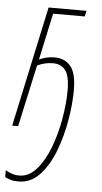

<svg xmlns="http://www.w3.org/2000/svg" viewBox="-59 -561 443 836"><g transform="rotate(5 162.0 -143.0)"><path d="M54 240Q108 240 147 198Q186 156 211 90.5Q236 25 248 -46.5Q260 -118 260 -176Q260 -251 234.5 -281.5Q209 -312 164 -312Q144 -312 127.5 -307.5Q111 -303 97 -297L141 -501H279L285 -526H119L6 0H32L91 -270Q105 -277 122.5 -281.5Q140 -286 161 -286Q194 -286 213.5 -262Q233 -238 233 -173Q233 -118 221.5 -51Q210 16 187.5 76Q165 136 131.5 175Q98 214 55 214Q37 214 22 208.5Q7 203 -5 196V226Q5 231 18.5 235.5Q32 240 54 240Z"/></g></svg>

Font: Noto Sans Display Condensed Thin
Style: Italic
Weight: 250
Width: 3
Italic angle: -12°
Designer: Monotype Design Team
Foundry: Monotype Imaging Inc.
Version: Version 1.900